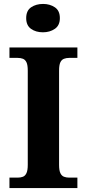

<svg xmlns="http://www.w3.org/2000/svg" viewBox="-20 -955 441 975"><path d="M28 0V-53H70Q85 -53 96.5 -57.5Q108 -62 114.5 -76Q121 -90 121 -118V-596Q121 -625 114.5 -638.5Q108 -652 96.5 -656.5Q85 -661 70 -661H28V-714H373V-661H331Q317 -661 305 -656.5Q293 -652 286.5 -638.5Q280 -625 280 -596V-118Q280 -90 286.5 -76Q293 -62 305 -57.5Q317 -53 331 -53H373V0ZM198 -791Q162 -791 137.5 -808.5Q113 -826 113 -863Q113 -901 138 -918Q163 -935 199 -935Q233 -935 258.5 -918Q284 -901 284 -863Q284 -826 258.5 -808.5Q233 -791 198 -791Z"/></svg>

Font: Noto Serif Tamil
Style: Bold
Weight: 700
Designer: Indian Type Foundry, Tom Grace, and the Monotype Design Team
Foundry: Monotype Imaging Inc.
Version: Version 2.003